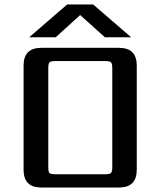

<svg xmlns="http://www.w3.org/2000/svg" viewBox="-20 -835 714 855"><path d="M110 -669 279 -815H395L564 -669H447L337 -768L228 -669ZM589 -543V-79Q589 0 510 0H164Q85 0 85 -79V-543Q85 -622 164 -622H510Q589 -622 589 -543ZM480 -90V-532Q480 -552 474 -557.5Q468 -563 449 -563H226Q206 -563 200.5 -557.5Q195 -552 195 -532V-90Q195 -70 200.5 -64.5Q206 -59 226 -59H449Q468 -59 474 -64.5Q480 -70 480 -90Z"/></svg>

Font: Sarpanch Medium
Style: Regular
Weight: 500
Designer: Manushi Parikh (Devanagari and Latin), Jyotish Sonowal (Devanagari)
Foundry: Indian Type Foundry
Version: Version 2.004;PS 1.0;hotconv 1.0.78;makeotf.lib2.5.61930; tt